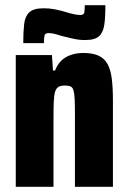

<svg xmlns="http://www.w3.org/2000/svg" viewBox="-20 -723 495 743"><path d="M41 0V-510H181L185 -450H193Q202 -473 216.5 -487.5Q231 -502 253 -510Q275 -518 303 -518Q339 -518 361.5 -507.5Q384 -497 396 -475.5Q408 -454 412.5 -419Q417 -384 417 -335V0H270V-277Q270 -316 269 -338.5Q268 -361 264.5 -373Q261 -385 253 -388.5Q245 -392 231 -392Q215 -392 206 -386.5Q197 -381 193 -367Q189 -353 188 -327.5Q187 -302 187 -260V0ZM70 -556Q70 -600 73.5 -630Q77 -660 93.5 -675.5Q110 -691 149 -691Q172 -691 194.5 -686.5Q217 -682 236 -676Q252 -671 266 -668Q280 -665 291 -665Q304 -665 306 -674Q308 -683 308 -703H388Q388 -660 384 -629.5Q380 -599 364 -583.5Q348 -568 309 -568Q287 -568 264.5 -573Q242 -578 222 -583Q207 -588 193 -591.5Q179 -595 168 -595Q155 -595 152.5 -586Q150 -577 150 -556Z"/></svg>

Font: Saira Condensed ExtraBold
Style: Regular
Weight: 800
Width: 3
Designer: Hector Gatti with collaboration of the Omnibus-Type team
Foundry: Omnibus-Type
Version: Version 1.101